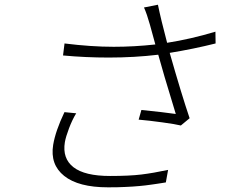

<svg xmlns="http://www.w3.org/2000/svg" viewBox="-20 -768 996 817"><path d="M254.3 -290.8 304.3 -285.9Q287.6 -258.9 273.8 -222.3Q259.9 -185.7 256 -163Q244.7 -93.8 292.6 -56.5Q340.6 -19.2 448.2 -19.2Q530.5 -19.2 581.3 -25.4Q632.1 -31.6 695.3 -45.1L685.7 8.2Q682.2 8.9 665.1 11.5Q648.1 14.2 642.9 14.9Q637.8 15.6 621.8 17.9Q605.8 20.2 597.5 21.1Q589.1 22 573 23.6Q556.8 25.2 544 25.9Q531.2 26.6 513.8 27.5Q496.4 28.4 478 28.8Q459.5 29.1 439.3 29.1Q313.9 29.1 253.2 -19.4Q192.5 -67.8 206.3 -152Q216.3 -211.3 254.3 -290.8ZM896.7 -633.2 897.4 -583.1Q804.3 -559.7 702.1 -543Q753.2 -364 786.9 -264.9L749.6 -234Q726.6 -239.7 670.8 -247.3Q615.1 -255 570 -258.9L581.7 -300.1Q679.3 -290.1 728 -283Q670.5 -470.9 653.4 -535.2Q552.6 -523.1 442.5 -523.1Q343.8 -523.1 248.2 -532L254.6 -583.1Q367.5 -568.9 464.1 -568.9Q550.4 -568.9 641 -578.8Q627.5 -630 617.9 -663Q605.1 -708.8 592.7 -736.2L652 -747.9Q664.4 -686.8 691.1 -585.9Q791.5 -601.6 896.7 -633.2Z"/></svg>

Font: Karasuma Gothic
Style: Light Italic
Weight: 300
Italic angle: 9.39998°
Designer: Rasmus Andersson / Ryoko Nishizuka
Foundry: rsms
Version: Version 1.00